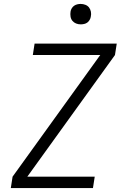

<svg xmlns="http://www.w3.org/2000/svg" viewBox="-20 -957 640 977"><path d="M35 0 44 -58 490 -677H147L156 -735H574L565 -677L119 -58H462L453 0ZM391 -833Q378 -833 367 -837.5Q356 -842 348.5 -851Q341 -860 339 -872.5Q337 -885 339 -898Q340 -906 345 -914.5Q350 -923 357.5 -928Q365 -933 373.5 -935Q382 -937 390 -937Q403 -937 414.5 -932.5Q426 -928 433 -919Q440 -910 442.5 -897.5Q445 -885 442 -872Q441 -864 436 -855.5Q431 -847 424 -842Q417 -837 408 -835Q399 -833 391 -833Z"/></svg>

Font: Iosevka Aile Light
Style: Italic
Weight: 300
Italic angle: -9°
Designer: Belleve Invis
Foundry: Belleve Invis
Version: Version 31.1.0; ttfautohint (v1.8.4)